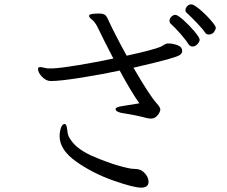

<svg xmlns="http://www.w3.org/2000/svg" viewBox="-20 -816 1040 879"><path d="M528 -493Q455 -477 355.5 -461Q256 -445 213 -445Q191 -445 172.5 -464.5Q154 -484 154 -500Q154 -507 159 -508L164 -509Q170 -509 181.5 -506Q193 -503 196 -503H224Q263 -505 340.5 -518Q418 -531 499 -548Q491 -563 481 -583Q471 -603 458 -628L424 -697Q422 -702 409 -719Q406 -722 397 -729.5Q388 -737 388 -743V-745Q389 -754 432 -754Q453 -754 461 -747.5Q469 -741 476 -724Q507 -657 560 -561Q679 -587 716 -602Q722 -605 730.5 -610.5Q739 -616 746 -617H753Q769 -617 791.5 -609.5Q814 -602 814 -582Q814 -572 803.5 -564.5Q793 -557 746 -544Q699 -531 591 -506Q667 -375 699 -341Q714 -324 714 -314Q714 -310 709.5 -300Q705 -290 695 -281.5Q685 -273 669 -273Q664 -273 654 -275Q602 -289 542 -298Q528 -300 518.5 -305Q509 -310 509 -316Q509 -326 538 -330L618 -343Q581 -395 528 -493ZM275 -248H277Q282 -247 284 -241Q286 -235 288 -221Q290 -199 296 -188Q311 -162 333.5 -143Q356 -124 395 -105Q499 -59 579 -44Q587 -43 599 -42.5Q611 -42 617 -40Q634 -35 647 -18Q660 -1 660 16V19Q658 43 626 43Q591 43 497.5 10Q404 -23 328.5 -76.5Q253 -130 253 -192Q253 -213 259 -230.5Q265 -248 275 -248ZM783 -748Q793 -748 820 -724Q847 -700 870.5 -672Q894 -644 894 -634Q894 -625 884 -614Q874 -603 861 -603Q850 -603 842 -615Q831 -633 805.5 -662Q780 -691 763 -706Q756 -712 756 -721Q756 -731 764.5 -739.5Q773 -748 783 -748ZM856 -796Q867 -796 894 -773.5Q921 -751 944.5 -724Q968 -697 968 -689Q968 -681 959 -668Q949 -658 936 -658Q924 -658 918 -668Q910 -681 881.5 -711Q853 -741 834 -758Q829 -762 829 -770Q829 -779 837 -787.5Q845 -796 856 -796Z"/></svg>

Font: Iansui 0.93
Style: Regular
Weight: 400
Designer: But Ko / Fontworks Inc.
Foundry: zi-hi.com / Fontworks Inc.
Version: Version 0.931